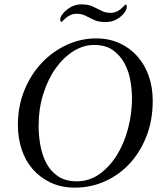

<svg xmlns="http://www.w3.org/2000/svg" viewBox="-20 -849 757 880"><path d="M411 -643Q465 -643 498.5 -618.5Q532 -594 551.5 -557Q571 -520 578 -477Q585 -434 585 -398Q585 -330 567.5 -262Q550 -194 517 -140Q484 -86 437 -52Q390 -18 332 -18Q280 -18 246 -41Q212 -64 192.5 -101Q173 -138 165 -183Q157 -228 157 -271Q157 -351 178.5 -419Q200 -487 236 -537Q272 -587 317.5 -615Q363 -643 411 -643ZM420 -673Q351 -673 286.5 -643.5Q222 -614 172 -561.5Q122 -509 92 -436Q62 -363 62 -276Q62 -216 79.5 -163.5Q97 -111 131 -72.5Q165 -34 213.5 -11.5Q262 11 323 11Q396 11 461 -18Q526 -47 574.5 -99.5Q623 -152 651.5 -225Q680 -298 680 -387Q680 -448 662 -500Q644 -552 610 -590.5Q576 -629 528 -651Q480 -673 420 -673ZM354 -829Q332 -829 313.5 -821Q295 -813 276 -795Q269 -788 262.5 -778.5Q256 -769 256 -758Q256 -753 258.5 -751Q261 -749 263 -748Q265 -751 271 -757Q277 -763 285.5 -769.5Q294 -776 305 -781Q316 -786 329 -786Q352 -786 368.5 -778.5Q385 -771 402 -762Q419 -753 432.5 -750.5Q446 -748 464 -748Q486 -748 504.5 -755.5Q523 -763 542 -781Q549 -788 555 -798Q561 -808 561 -819Q561 -824 559 -826Q557 -828 555 -829Q553 -826 547 -820Q541 -814 532.5 -807Q524 -800 513 -795Q502 -790 489 -790Q466 -790 449.5 -797.5Q433 -805 416 -814Q399 -823 385.5 -826Q372 -829 354 -829Z"/></svg>

Font: Vermiglione
Style: Italic
Weight: 400
Italic angle: -11°
Version: Version 1.105